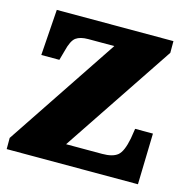

<svg xmlns="http://www.w3.org/2000/svg" viewBox="-85 -617 679 698"><g transform="rotate(15 254.5 -268.0)"><path d="M0 0V-42L281 -463H183Q153 -463 137 -451.5Q121 -440 111 -399L101 -363H33L45 -536H484V-492L204 -73H340Q379 -73 397.5 -88Q416 -103 426 -154L432 -192H499L494 0Z"/></g></svg>

Font: Noto Serif Lao SemiCondensed Black
Style: Regular
Weight: 900
Width: 4
Designer: Monotype Design Team
Foundry: Monotype Imaging Inc.
Version: Version 2.003; ttfautohint (v1.8.4.7-5d5b)